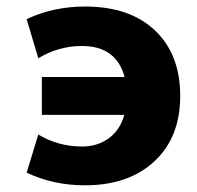

<svg xmlns="http://www.w3.org/2000/svg" viewBox="-20 -550 595 580"><path d="M60.5 -28.3 95.7 -143.6Q156.2 -107.4 227.5 -107.4Q274.4 -107.4 308.6 -132.3Q342.8 -157.2 355.5 -203.1H106.4V-317.4H356.4Q331.1 -411.1 227.5 -411.1Q157.2 -411.1 95.7 -374L60.5 -492.2Q141.6 -530.3 236.3 -530.3Q372.1 -530.3 448.2 -458Q524.4 -385.7 524.4 -260.3Q524.4 -134.8 446.3 -62.5Q368.2 9.8 236.3 9.8Q141.6 9.8 60.5 -28.3Z"/></svg>

Font: GenEi M Gothic v2 Heavy
Style: Regular
Weight: 800
Version: Version 2.0